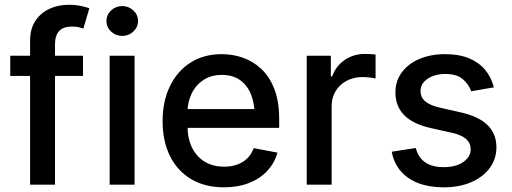

<svg xmlns="http://www.w3.org/2000/svg" viewBox="-20 -782 2167 813"><path d="M331.5 -545.9V-460.4H23.4V-545.9ZM107.4 0V-609.4Q107.4 -660.2 130.1 -694.1Q152.8 -728 189.7 -744.9Q226.6 -761.7 269.5 -761.7Q301.8 -761.7 324.7 -756.3Q347.7 -751 358.4 -747.1L333 -661.1Q326.2 -663.6 314.5 -666.5Q302.7 -669.4 285.6 -669.4Q247.1 -669.4 230 -650.1Q212.9 -630.9 212.9 -594.2V0Z M444.3 0V-545.9H549.8V0ZM497.6 -629.9Q470.2 -629.9 450.4 -648.4Q430.7 -667 430.7 -692.9Q430.7 -719.2 450.4 -737.8Q470.2 -756.3 497.6 -756.3Q524.9 -756.3 544.7 -737.8Q564.5 -719.2 564.5 -692.9Q564.5 -667 544.7 -648.4Q524.9 -629.9 497.6 -629.9Z M928.2 11.2Q848.1 11.2 789.6 -23.4Q731 -58.1 699.7 -121.3Q668.5 -184.6 668.5 -269Q668.5 -353 699.5 -417Q730.5 -481 786.6 -516.8Q842.8 -552.7 918.9 -552.7Q965.3 -552.7 1008.8 -537.6Q1052.2 -522.5 1086.9 -489.7Q1121.6 -457 1141.8 -404.8Q1162.1 -352.5 1162.1 -278.8V-240.7H728V-320.3H1107.4L1058.1 -293.9Q1058.1 -344.2 1042.5 -382.8Q1026.9 -421.4 996.1 -443.1Q965.3 -464.8 919.4 -464.8Q873.5 -464.8 840.8 -442.9Q808.1 -420.9 791 -384.8Q773.9 -348.6 773.9 -305.7V-251.5Q773.9 -195.3 793.5 -156.2Q813 -117.2 847.9 -96.7Q882.8 -76.2 929.2 -76.2Q959.5 -76.2 984.1 -85Q1008.8 -93.8 1026.9 -111.3Q1044.9 -128.9 1054.2 -154.8L1154.8 -135.7Q1142.6 -91.8 1111.8 -58.6Q1081.1 -25.4 1034.4 -7.1Q987.8 11.2 928.2 11.2Z M1278.8 0V-545.9H1380.9V-458.5H1386.7Q1401.9 -502.4 1439.7 -528.1Q1477.5 -553.7 1525.4 -553.7Q1535.2 -553.7 1548.8 -553Q1562.5 -552.2 1570.3 -551.3V-449.7Q1564 -451.7 1547.6 -453.6Q1531.2 -455.6 1514.6 -455.6Q1477.1 -455.6 1447.5 -439.7Q1418 -423.8 1401.1 -396.2Q1384.3 -368.7 1384.3 -332.5V0Z M2071.3 -412.1 1975.1 -395.5Q1966.3 -422.9 1940.9 -445.8Q1915.5 -468.8 1865.7 -468.8Q1820.8 -468.8 1790.8 -448.5Q1760.7 -428.2 1760.7 -397Q1760.7 -369.6 1781 -352.5Q1801.3 -335.4 1846.2 -325.2L1933.1 -305.7Q2007.8 -288.6 2044.9 -252Q2082 -215.3 2082 -158.2Q2082 -108.9 2053.7 -70.6Q2025.4 -32.2 1975.1 -10.5Q1924.8 11.2 1858.9 11.2Q1797.9 11.2 1751.7 -6.3Q1705.6 -23.9 1676.5 -57.9Q1647.5 -91.8 1638.7 -139.6L1740.7 -155.3Q1750.5 -115.2 1780.5 -94.7Q1810.5 -74.2 1858.4 -74.2Q1910.6 -74.2 1941.9 -96.2Q1973.1 -118.2 1973.1 -149.4Q1973.1 -175.8 1954.1 -192.9Q1935.1 -210 1896 -219.2L1804.2 -239.7Q1727.1 -257.3 1690.7 -295.2Q1654.3 -333 1654.3 -390.6Q1654.3 -439 1681.4 -475.6Q1708.5 -512.2 1756.1 -532.5Q1803.7 -552.7 1864.7 -552.7Q1923.8 -552.7 1966.1 -535.2Q2008.3 -517.6 2034.4 -486.1Q2060.5 -454.6 2071.3 -412.1Z"/></svg>

Font: Inter V
Style: Weight 500 Optical size 14.0
Weight: 500
Designer: Rasmus Andersson
Foundry: rsms
Version: Version 4.000;git-4fc901f